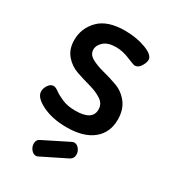

<svg xmlns="http://www.w3.org/2000/svg" viewBox="-166 -564 735 829"><g transform="rotate(30 202.0 -149.5)"><path d="M280 117 159 177Q152 181 147 181Q133 181 122.5 168Q112 155 112 139Q112 120 127 113L251 51Q257 48 262 48Q276 48 286 61Q296 74 296 89Q296 108 280 117ZM196 -73Q281 -73 281 -127Q281 -156 256 -172.5Q231 -189 196 -198.5Q161 -208 125.5 -220Q90 -232 65 -261Q40 -290 40 -336Q40 -395 82 -437.5Q124 -480 211 -480Q268 -480 314.5 -462.5Q361 -445 361 -421Q361 -407 349.5 -388.5Q338 -370 321 -370Q315 -370 280 -384.5Q245 -399 213 -399Q173 -399 152.5 -381Q132 -363 132 -341Q132 -317 157 -303Q182 -289 217.5 -280Q253 -271 289 -258Q325 -245 350 -213Q375 -181 375 -131Q375 -66 329 -29Q283 8 199 8Q128 8 77.5 -17Q27 -42 27 -72Q27 -88 37.5 -103.5Q48 -119 63 -119Q73 -119 88.5 -107.5Q104 -96 131 -84.5Q158 -73 196 -73Z"/></g></svg>

Font: AkaAcidDosis
Style: SemiBold
Weight: 600
Designer: Edgar Tolentino, Pablo Impallari, Igino Marini, Cyberella
Foundry: Edgar Tolentino, Pablo Impallari, Igino Marini, Cyberella
Version: Version 1.007